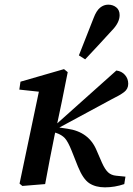

<svg xmlns="http://www.w3.org/2000/svg" viewBox="-20 -791 571 825"><path d="M64 -2 147 -397 63 -406 68 -440 255 -494 271 -481 246 -356 226 -261 480 -488Q503 -485 517 -469Q531 -453 531 -431Q531 -409 513.5 -395.5Q496 -382 459 -364L235 -243L269 -238Q362 -225 395 -145L418 -92Q431 -63 444.5 -50.5Q458 -38 479 -36L519 -32L514 0Q473 14 431 14Q391 14 364 -3.5Q337 -21 315 -75L288 -143Q272 -183 258.5 -197.5Q245 -212 221 -220L217 -221L215 -212Q204 -159 194 -106.5Q184 -54 174 0L76 8ZM319 -553Q335 -593 350.5 -633Q366 -673 382 -713Q394 -745 410 -758Q426 -771 445 -771Q465 -771 479.5 -759.5Q494 -748 494 -726Q494 -693 459 -658Q431 -627 403 -597Q375 -567 346 -536Z"/></svg>

Font: Source Serif Pro SemiBold
Style: Italic
Weight: 600
Italic angle: -12°
Designer: Frank Grießhammer
Foundry: Adobe Systems Incorporated
Version: Version 3.001;hotconv 1.0.111;makeotfexe 2.5.65597